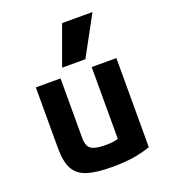

<svg xmlns="http://www.w3.org/2000/svg" viewBox="-144 -894 889 1008"><g transform="rotate(-20 300.0 -390.0)"><path d="M312 10Q221 10 169.5 -7Q118 -24 96.5 -65.5Q75 -107 75 -180V-520H213V-188Q213 -158 222 -141Q231 -124 255 -117Q279 -110 320 -110Q342 -110 359.5 -112.5Q377 -115 400 -122.5Q423 -130 460 -144L387 -58V-520H525V-22Q479 -6 427.5 2Q376 10 312 10ZM370 -570H240L320 -790H490Z"/></g></svg>

Font: M PLUS Code Latin Expanded
Style: Bold
Weight: 700
Width: 7
Designer: Coji Morishita
Foundry: UNDERFOREST DESIGN
Version: Version 1.002; ttfautohint (v1.8.3)